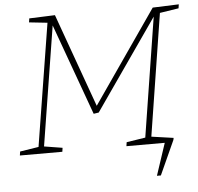

<svg xmlns="http://www.w3.org/2000/svg" viewBox="-57 -752 1003 973"><g transform="rotate(-5 444.0 -265.0)"><path d="M888 -693 885 -673 789 -658 691 -37 803 -21 801 -11 722 163H702L756 0H561L564 -20L660 -35L756 -642L436 -182L410 -178L242 -642L145 -35L238 -20L235 0H19L22 -20L117 -35L217 -658L124 -668L127 -688L258 -693L429 -217L755 -688Z"/></g></svg>

Font: Bitter Pro ExtraLight
Style: Italic
Weight: 275
Italic angle: -9°
Designer: Sol Matas, and Bitter project Authors
Foundry: Sol Matas
Version: Version 1.010